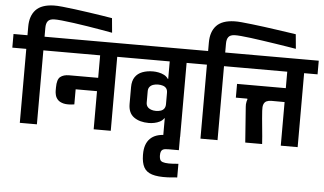

<svg xmlns="http://www.w3.org/2000/svg" viewBox="-119 -1292 3097 1836"><g transform="rotate(5 1429.0 -374.5)"><path d="M-36 -710V-841H397V-710H262V0H98V-710ZM889 -1074 902 -935Q858 -943 795.5 -954Q733 -965 663.5 -976Q594 -987 528.5 -996Q463 -1005 412.5 -1010Q362 -1015 338 -1014Q317 -1013 302.5 -1007.5Q288 -1002 279 -990.5Q270 -979 266 -963Q262 -947 262 -925V-803H98V-923Q98 -1027 152.5 -1085Q207 -1143 325 -1146Q355 -1147 409 -1141.5Q463 -1136 529.5 -1127.5Q596 -1119 664 -1109Q732 -1099 791 -1090Q850 -1081 889 -1074Z M807 0V-366H602V-221Q537 -211 499 -220.5Q461 -230 442.5 -250.5Q424 -271 418.5 -294.5Q413 -318 413 -334V-367Q413 -444 443.5 -469Q474 -494 529 -494H807V-710H325V-841H1105V-710H971V0Z M1637 0H1475Q1475 -41 1475 -82.5Q1475 -124 1475 -164H1471Q1456 -142 1431.5 -129.5Q1407 -117 1379 -111.5Q1351 -106 1326 -106Q1238 -106 1183 -145.5Q1128 -185 1128 -272V-434Q1128 -493 1153 -530Q1178 -567 1223 -584Q1268 -601 1326 -601Q1351 -601 1379 -595.5Q1407 -590 1431.5 -577.5Q1456 -565 1471 -542H1475V-710Q1447 -710 1402.5 -710Q1358 -710 1306 -710Q1254 -710 1201.5 -710Q1149 -710 1104.5 -710Q1060 -710 1033 -710V-841H1770V-710H1637ZM1290 -300Q1290 -275 1302.5 -259Q1315 -243 1336.5 -235Q1358 -227 1383 -227Q1410 -227 1431 -234Q1452 -241 1463.5 -257.5Q1475 -274 1475 -300V-408Q1475 -435 1463.5 -450.5Q1452 -466 1431 -473Q1410 -480 1383 -480Q1358 -480 1336.5 -472.5Q1315 -465 1302.5 -449Q1290 -433 1290 -408Z M1553 396Q1456 400 1400.5 382Q1345 364 1322 320.5Q1299 277 1298 206V194Q1298 97 1349 46Q1400 -5 1497 -5H1636V128H1539Q1521 128 1506.5 129.5Q1492 131 1481.5 137Q1471 143 1465.5 156Q1460 169 1460 192V200Q1461 220 1467 234Q1473 248 1492 255Q1511 262 1550 263Q1568 263 1591.5 262Q1615 261 1643 258V389Q1618 391 1595.5 393Q1573 395 1553 396Z M1698 -710V-841H2131V-710H1996V0H1832V-710ZM2653 -1074 2666 -935Q2629 -941 2577 -949.5Q2525 -958 2465 -967Q2405 -976 2344 -985Q2283 -994 2228.5 -1001Q2174 -1008 2133 -1011.5Q2092 -1015 2072 -1014Q2051 -1013 2036.5 -1007.5Q2022 -1002 2013 -990.5Q2004 -979 2000 -963Q1996 -947 1996 -925V-803H1832V-923Q1832 -1027 1886.5 -1085Q1941 -1143 2059 -1146Q2084 -1147 2128.5 -1143Q2173 -1139 2228.5 -1132.5Q2284 -1126 2345 -1118Q2406 -1110 2464 -1101.5Q2522 -1093 2571.5 -1086Q2621 -1079 2653 -1074Z M2603 0V-710H2059V-841H2894V-710H2765V0ZM2262 0 2237 -341Q2236 -353 2236.5 -365.5Q2237 -378 2240 -390.5Q2243 -403 2247 -415L2244 -420H2135V-552H2719V-418L2477 -419Q2449 -419 2430 -410Q2411 -401 2402.5 -379Q2394 -357 2397 -317Q2399 -283 2402.5 -242.5Q2406 -202 2410.5 -158.5Q2415 -115 2418.5 -74.5Q2422 -34 2424 0Z"/></g></svg>

Font: Matangi Black
Style: Regular
Weight: 900
Designer: Prashant Pant
Foundry: The Graphic Ant
Version: Version 3.002